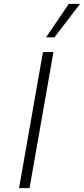

<svg xmlns="http://www.w3.org/2000/svg" viewBox="-20 -968 432 988"><path d="M201 -700H255L132 0H78ZM334 -948H392L260 -776H217Z"/></svg>

Font: Niramit ExtraLight
Style: Italic
Weight: 200
Italic angle: -10°
Designer: Katatrad Aksorn Co.,Ltd.
Foundry: Cadson Demak Co.,Ltd.
Version: Version 1.000; ttfautohint (v1.6)